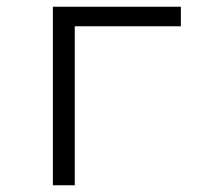

<svg xmlns="http://www.w3.org/2000/svg" viewBox="-20 -550 640 570"><path d="M137 0V-530H517V-472H202V0Z"/></svg>

Font: Iosevka Curly Light Extended
Style: Regular
Weight: 300
Width: 7
Monospace: yes
Designer: Belleve Invis
Foundry: Belleve Invis
Version: Version 11.1.0; ttfautohint (v1.8.3)